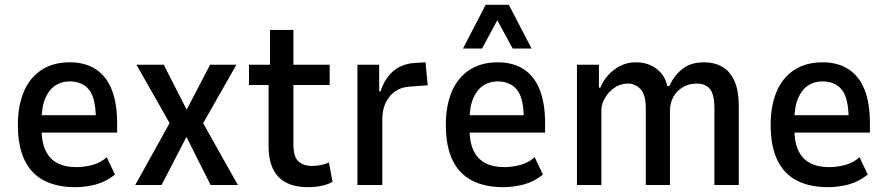

<svg xmlns="http://www.w3.org/2000/svg" viewBox="-20 -766 3676 795"><path d="M291 9Q216 9 162.5 -18.5Q109 -46 81.5 -103.5Q54 -161 54 -249Q54 -327 78 -385Q102 -443 150.5 -475.5Q199 -508 269 -508Q333 -508 377 -479Q421 -450 443 -394Q465 -338 465 -257V-217H134V-289H393L377 -269Q377 -359 349 -394Q321 -429 268 -429Q235 -429 209 -412Q183 -395 167.5 -359Q152 -323 152 -263V-236Q152 -177 169 -142Q186 -107 218 -90.5Q250 -74 296 -74Q327 -74 361 -82.5Q395 -91 422 -115L456 -43Q418 -13 376 -2Q334 9 291 9Z M540 0 697 -283 700 -225 545 -498H658L753 -312L850 -498H959L804 -226L807 -281L965 0H852L753 -197H751L649 0Z M1255 9Q1174 9 1133 -33.5Q1092 -76 1092 -162V-414H1011V-498H1098V-642H1195V-498H1345V-414H1195V-168Q1195 -117 1215.5 -98Q1236 -79 1272 -79Q1291 -79 1309 -82.5Q1327 -86 1342 -93L1357 -13Q1335 -1 1309 4Q1283 9 1255 9Z M1460 0V-498H1550V-388H1556Q1571 -437 1605 -468.5Q1639 -500 1692 -505L1742 -508L1751 -413L1673 -407Q1623 -403 1593 -366Q1563 -329 1563 -271V0Z M2063 9Q1988 9 1934.5 -18.5Q1881 -46 1853.5 -103.5Q1826 -161 1826 -249Q1826 -327 1850 -385Q1874 -443 1922.5 -475.5Q1971 -508 2041 -508Q2105 -508 2149 -479Q2193 -450 2215 -394Q2237 -338 2237 -257V-217H1906V-289H2165L2149 -269Q2149 -359 2121 -394Q2093 -429 2040 -429Q2007 -429 1981 -412Q1955 -395 1939.5 -359Q1924 -323 1924 -263V-236Q1924 -177 1941 -142Q1958 -107 1990 -90.5Q2022 -74 2068 -74Q2099 -74 2133 -82.5Q2167 -91 2194 -115L2228 -43Q2190 -13 2148 -2Q2106 9 2063 9ZM1897 -565 1991 -746H2087L2181 -565H2103L2039 -682L1976 -565Z M2369 0V-498H2460V-403H2466Q2477 -431 2498 -454.5Q2519 -478 2548 -493Q2577 -508 2613 -508Q2663 -508 2698.5 -481Q2734 -454 2743 -410H2752Q2768 -449 2803 -478.5Q2838 -508 2895 -508Q2938 -508 2970.5 -489.5Q3003 -471 3021 -431Q3039 -391 3039 -327V0H2938V-318Q2938 -375 2919.5 -397.5Q2901 -420 2865 -420Q2833 -420 2807.5 -405Q2782 -390 2768 -364.5Q2754 -339 2754 -306V0H2654V-318Q2654 -374 2632 -397Q2610 -420 2581 -420Q2549 -420 2524.5 -403Q2500 -386 2485 -360.5Q2470 -335 2470 -309V0Z M3408 9Q3333 9 3279.5 -18.5Q3226 -46 3198.5 -103.5Q3171 -161 3171 -249Q3171 -327 3195 -385Q3219 -443 3267.5 -475.5Q3316 -508 3386 -508Q3450 -508 3494 -479Q3538 -450 3560 -394Q3582 -338 3582 -257V-217H3251V-289H3510L3494 -269Q3494 -359 3466 -394Q3438 -429 3385 -429Q3352 -429 3326 -412Q3300 -395 3284.5 -359Q3269 -323 3269 -263V-236Q3269 -177 3286 -142Q3303 -107 3335 -90.5Q3367 -74 3413 -74Q3444 -74 3478 -82.5Q3512 -91 3539 -115L3573 -43Q3535 -13 3493 -2Q3451 9 3408 9Z"/></svg>

Font: Nunito Sans 7pt Condensed SemiBold
Style: Regular
Weight: 600
Width: 3
Designer: Vernon Adams
Foundry: Vernon Adams
Version: Version 3.101;gftools[0.9.27]